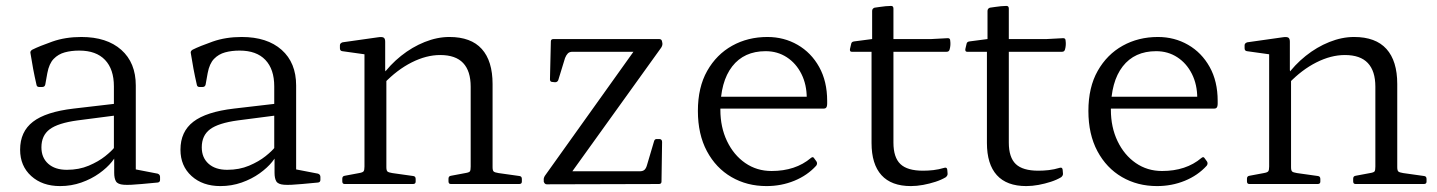

<svg xmlns="http://www.w3.org/2000/svg" viewBox="-20 -622 4859 649"><path d="M183 7Q123 7 85.5 -27Q48 -61 48 -116Q48 -177 91.5 -210.5Q135 -244 229 -255L375 -272L373 -232L242 -215Q176 -206 148 -185Q120 -164 120 -124Q120 -89 143 -68.5Q166 -48 206 -48Q247 -48 280 -62Q313 -76 335.5 -94Q358 -112 367 -124L378 -111Q374 -95 358 -75Q342 -55 315.5 -36Q289 -17 255 -5Q221 7 183 7ZM365 -330Q365 -388 335 -419.5Q305 -451 248 -451Q221 -451 199 -445Q177 -439 161.5 -423Q146 -407 140 -375L133 -336Q131 -328 123 -328H112Q104 -328 103 -337Q97 -363 92 -389.5Q87 -416 83 -442Q81 -449 89 -454Q113 -466 157 -481.5Q201 -497 255 -497Q341 -497 390 -453.5Q439 -410 439 -333V-162H365ZM439 -162V-24L420 -53L513 -35Q521 -32 521 -24V-14Q521 -6 513 -5L459 0Q418 4 398 2.5Q378 1 372 -9Q366 -19 366 -38V-98L365 -105V-162Z M725 7Q665 7 627.5 -27Q590 -61 590 -116Q590 -177 633.5 -210.5Q677 -244 771 -255L917 -272L915 -232L784 -215Q718 -206 690 -185Q662 -164 662 -124Q662 -89 685 -68.5Q708 -48 748 -48Q789 -48 822 -62Q855 -76 877.5 -94Q900 -112 909 -124L920 -111Q916 -95 900 -75Q884 -55 857.5 -36Q831 -17 797 -5Q763 7 725 7ZM907 -330Q907 -388 877 -419.5Q847 -451 790 -451Q763 -451 741 -445Q719 -439 703.5 -423Q688 -407 682 -375L675 -336Q673 -328 665 -328H654Q646 -328 645 -337Q639 -363 634 -389.5Q629 -416 625 -442Q623 -449 631 -454Q655 -466 699 -481.5Q743 -497 797 -497Q883 -497 932 -453.5Q981 -410 981 -333V-162H907ZM981 -162V-24L962 -53L1055 -35Q1063 -32 1063 -24V-14Q1063 -6 1055 -5L1001 0Q960 4 940 2.5Q920 1 914 -9Q908 -19 908 -38V-98L907 -105V-162Z M1571 -329Q1571 -382 1545.5 -409Q1520 -436 1468 -436Q1421 -436 1371.5 -411Q1322 -386 1278 -340L1270 -364Q1298 -403 1335.5 -433Q1373 -463 1415.5 -480Q1458 -497 1499 -497Q1572 -497 1608.5 -456.5Q1645 -416 1645 -338V0H1571ZM1212 0V-319H1286V0ZM1145 0Q1137 0 1137 -9V-18Q1137 -27 1146 -28L1194 -37Q1206 -39 1209 -43Q1212 -47 1212 -59V-180H1286V-57Q1286 -46 1289.5 -42.5Q1293 -39 1306 -37L1377 -27Q1385 -26 1385 -17V-8Q1385 0 1376 0ZM1504 0Q1496 0 1496 -9V-18Q1496 -27 1505 -28L1553 -37Q1566 -39 1568.5 -43Q1571 -47 1571 -59V-180H1645V-57Q1645 -46 1648.5 -42.5Q1652 -39 1665 -37L1736 -27Q1744 -26 1744 -17V-8Q1744 0 1735 0ZM1212 -319V-465L1230 -436L1137 -449Q1129 -450 1129 -459V-469Q1129 -476 1138 -479L1258 -496Q1271 -498 1276.5 -495Q1282 -492 1282 -481V-385L1286 -368V-319Z M2191 -145Q2193 -153 2202 -152H2210Q2218 -151 2218 -142L2216 -8Q2216 0 2207 0L1828 1Q1821 1 1818 -8V-13Q1817 -20 1822 -28L2134 -465L2138 -447H1915Q1905 -447 1899.5 -441.5Q1894 -436 1890 -426L1867 -351Q1864 -344 1856 -344L1847 -345Q1839 -345 1839 -354L1842 -482Q1842 -490 1851 -490H2208Q2217 -490 2218 -481L2219 -476Q2220 -469 2215 -461L1901 -24L1889 -43H2142Q2153 -43 2158.5 -48Q2164 -53 2167 -64Z M2571 7Q2505 7 2452.5 -23.5Q2400 -54 2369.5 -111Q2339 -168 2339 -247Q2339 -327 2370.5 -382.5Q2402 -438 2455 -467.5Q2508 -497 2574 -497Q2630 -497 2676 -470.5Q2722 -444 2749 -395.5Q2776 -347 2776 -281Q2776 -277 2776 -272Q2776 -267 2775 -263Q2773 -255 2765 -255H2400V-295H2727L2707 -274Q2707 -278 2707 -282Q2707 -286 2707 -290Q2707 -336 2689 -372Q2671 -408 2639.5 -428.5Q2608 -449 2568 -449Q2495 -449 2455 -397.5Q2415 -346 2415 -251Q2415 -192 2437.5 -145Q2460 -98 2499 -71Q2538 -44 2588 -44Q2669 -44 2721 -88Q2728 -94 2732 -87L2740 -76Q2744 -69 2739 -62Q2709 -29 2665 -11Q2621 7 2571 7Z M3059 7Q2993 7 2959.5 -30Q2926 -67 2926 -139V-483L2928 -490V-585Q2928 -593 2936 -596Q2944 -597 2953.5 -598.5Q2963 -600 2973.5 -601Q2984 -602 2992 -602Q3000 -602 3000 -593V-140Q3000 -90 3023.5 -67.5Q3047 -45 3100 -45Q3117 -45 3135 -47Q3153 -49 3173 -55Q3181 -57 3182 -48L3183 -36Q3184 -29 3177 -23Q3162 -14 3142 -7.5Q3122 -1 3100.5 3Q3079 7 3059 7ZM2859 -447Q2852 -447 2853 -456L2857 -473Q2858 -481 2867 -482L2928 -490H3128L3184 -493Q3192 -493 3192 -484Q3193 -477 3192.5 -469.5Q3192 -462 3190 -455Q3188 -447 3180 -447Z M3449 7Q3383 7 3349.5 -30Q3316 -67 3316 -139V-483L3318 -490V-585Q3318 -593 3326 -596Q3334 -597 3343.5 -598.5Q3353 -600 3363.5 -601Q3374 -602 3382 -602Q3390 -602 3390 -593V-140Q3390 -90 3413.5 -67.5Q3437 -45 3490 -45Q3507 -45 3525 -47Q3543 -49 3563 -55Q3571 -57 3572 -48L3573 -36Q3574 -29 3567 -23Q3552 -14 3532 -7.5Q3512 -1 3490.5 3Q3469 7 3449 7ZM3249 -447Q3242 -447 3243 -456L3247 -473Q3248 -481 3257 -482L3318 -490H3518L3574 -493Q3582 -493 3582 -484Q3583 -477 3582.5 -469.5Q3582 -462 3580 -455Q3578 -447 3570 -447Z M3891 7Q3825 7 3772.5 -23.5Q3720 -54 3689.5 -111Q3659 -168 3659 -247Q3659 -327 3690.5 -382.5Q3722 -438 3775 -467.5Q3828 -497 3894 -497Q3950 -497 3996 -470.5Q4042 -444 4069 -395.5Q4096 -347 4096 -281Q4096 -277 4096 -272Q4096 -267 4095 -263Q4093 -255 4085 -255H3720V-295H4047L4027 -274Q4027 -278 4027 -282Q4027 -286 4027 -290Q4027 -336 4009 -372Q3991 -408 3959.5 -428.5Q3928 -449 3888 -449Q3815 -449 3775 -397.5Q3735 -346 3735 -251Q3735 -192 3757.5 -145Q3780 -98 3819 -71Q3858 -44 3908 -44Q3989 -44 4041 -88Q4048 -94 4052 -87L4060 -76Q4064 -69 4059 -62Q4029 -29 3985 -11Q3941 7 3891 7Z M4629 -329Q4629 -382 4603.5 -409Q4578 -436 4526 -436Q4479 -436 4429.5 -411Q4380 -386 4336 -340L4328 -364Q4356 -403 4393.5 -433Q4431 -463 4473.5 -480Q4516 -497 4557 -497Q4630 -497 4666.5 -456.5Q4703 -416 4703 -338V0H4629ZM4270 0V-319H4344V0ZM4203 0Q4195 0 4195 -9V-18Q4195 -27 4204 -28L4252 -37Q4264 -39 4267 -43Q4270 -47 4270 -59V-180H4344V-57Q4344 -46 4347.5 -42.5Q4351 -39 4364 -37L4435 -27Q4443 -26 4443 -17V-8Q4443 0 4434 0ZM4562 0Q4554 0 4554 -9V-18Q4554 -27 4563 -28L4611 -37Q4624 -39 4626.5 -43Q4629 -47 4629 -59V-180H4703V-57Q4703 -46 4706.5 -42.5Q4710 -39 4723 -37L4794 -27Q4802 -26 4802 -17V-8Q4802 0 4793 0ZM4270 -319V-465L4288 -436L4195 -449Q4187 -450 4187 -459V-469Q4187 -476 4196 -479L4316 -496Q4329 -498 4334.5 -495Q4340 -492 4340 -481V-385L4344 -368V-319Z"/></svg>

Font: Hahmlet Light
Style: Regular
Weight: 300
Designer: Minjoo Ham & Mark Frömberg
Foundry: hypertype
Version: Version 1.002